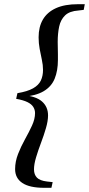

<svg xmlns="http://www.w3.org/2000/svg" viewBox="-20 -735 424 915"><path d="M57 -264 63 -291Q111 -299 137.5 -314Q164 -329 174.5 -351Q185 -373 185 -402Q185 -425 179.5 -450Q174 -475 169 -502Q164 -529 164 -557Q164 -607 184.5 -642Q205 -677 246.5 -696Q288 -715 352 -715H384L379 -688L354 -685Q311 -682 290 -661.5Q269 -641 262 -608.5Q255 -576 255 -535Q255 -522 255.5 -506.5Q256 -491 256 -476Q256 -461 256 -449Q256 -398 240.5 -360Q225 -322 187.5 -300Q150 -278 85 -273L87 -282Q151 -277 180 -251.5Q209 -226 209 -185Q209 -159 199 -124.5Q189 -90 175.5 -54.5Q162 -19 152 14.5Q142 48 142 72Q142 97 156 111.5Q170 126 204 130L231 133L225 160H190Q121 160 86.5 137Q52 114 52 71Q52 35 66 -1Q80 -37 99 -71Q118 -105 132.5 -136.5Q147 -168 147 -196Q147 -212 138.5 -225.5Q130 -239 110.5 -248.5Q91 -258 57 -264Z"/></svg>

Font: Source Serif 4 48pt SemiBold
Style: Italic
Weight: 600
Italic angle: -12°
Designer: Frank Grießhammer
Foundry: Adobe Systems Incorporated
Version: Version 4.004;hotconv 1.0.116;makeotfexe 2.5.65601